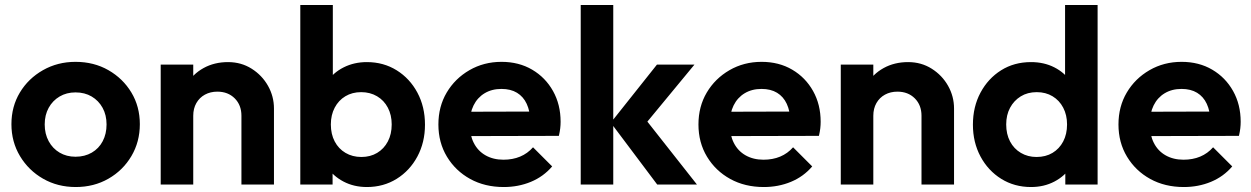

<svg xmlns="http://www.w3.org/2000/svg" viewBox="-20 -743 5038 773"><path d="M285 10Q212 10 153.5 -23.5Q95 -57 60.5 -114.5Q26 -172 26 -243Q26 -314 60 -370.5Q94 -427 153 -460.5Q212 -494 284 -494Q358 -494 416.5 -460.5Q475 -427 509 -370.5Q543 -314 543 -243Q543 -172 509 -114.5Q475 -57 416.5 -23.5Q358 10 285 10ZM284 -112Q321 -112 349.5 -128.5Q378 -145 393.5 -174.5Q409 -204 409 -242Q409 -280 393 -309Q377 -338 349 -354.5Q321 -371 284 -371Q248 -371 220 -354.5Q192 -338 176 -309Q160 -280 160 -242Q160 -204 176 -174.5Q192 -145 220 -128.5Q248 -112 284 -112Z M952 0V-277Q952 -320 925 -347Q898 -374 855 -374Q827 -374 805 -362Q783 -350 770.5 -328Q758 -306 758 -277L707 -303Q707 -360 731.5 -402.5Q756 -445 799.5 -469Q843 -493 898 -493Q951 -493 993 -466.5Q1035 -440 1059 -397.5Q1083 -355 1083 -306V0ZM627 0V-483H758V0Z M1457 10Q1405 10 1363 -12Q1321 -34 1296 -72Q1271 -110 1269 -157V-329Q1271 -376 1296.5 -413.5Q1322 -451 1364 -472Q1406 -493 1457 -493Q1524 -493 1577 -460Q1630 -427 1660.5 -370Q1691 -313 1691 -241Q1691 -170 1660.5 -113Q1630 -56 1577 -23Q1524 10 1457 10ZM1189 0V-723H1320V-364L1298 -248L1319 -130V0ZM1435 -111Q1471 -111 1498.5 -127.5Q1526 -144 1541.5 -173.5Q1557 -203 1557 -242Q1557 -280 1541.5 -309.5Q1526 -339 1498 -355.5Q1470 -372 1434 -372Q1398 -372 1370.5 -355.5Q1343 -339 1327.5 -309.5Q1312 -280 1312 -242Q1312 -203 1327.5 -173.5Q1343 -144 1371 -127.5Q1399 -111 1435 -111Z M2008 10Q1932 10 1873 -22.5Q1814 -55 1779.5 -112Q1745 -169 1745 -242Q1745 -314 1778.5 -370.5Q1812 -427 1870 -460.5Q1928 -494 1999 -494Q2069 -494 2122.5 -462.5Q2176 -431 2206.5 -376.5Q2237 -322 2237 -253Q2237 -240 2235.5 -226.5Q2234 -213 2230 -196L1824 -195V-293L2169 -294L2116 -253Q2114 -296 2100.5 -325Q2087 -354 2061.5 -369.5Q2036 -385 1999 -385Q1960 -385 1931 -367.5Q1902 -350 1886.5 -318.5Q1871 -287 1871 -244Q1871 -200 1887.5 -167.5Q1904 -135 1935 -117.5Q1966 -100 2007 -100Q2044 -100 2074 -112.5Q2104 -125 2126 -150L2203 -73Q2168 -32 2117.5 -11Q2067 10 2008 10Z M2626 0 2439 -249 2625 -483H2776L2558 -219L2563 -283L2786 0ZM2318 0V-723H2449V0Z M3055 10Q2979 10 2920 -22.5Q2861 -55 2826.5 -112Q2792 -169 2792 -242Q2792 -314 2825.5 -370.5Q2859 -427 2917 -460.5Q2975 -494 3046 -494Q3116 -494 3169.5 -462.5Q3223 -431 3253.5 -376.5Q3284 -322 3284 -253Q3284 -240 3282.5 -226.5Q3281 -213 3277 -196L2871 -195V-293L3216 -294L3163 -253Q3161 -296 3147.5 -325Q3134 -354 3108.5 -369.5Q3083 -385 3046 -385Q3007 -385 2978 -367.5Q2949 -350 2933.5 -318.5Q2918 -287 2918 -244Q2918 -200 2934.5 -167.5Q2951 -135 2982 -117.5Q3013 -100 3054 -100Q3091 -100 3121 -112.5Q3151 -125 3173 -150L3250 -73Q3215 -32 3164.5 -11Q3114 10 3055 10Z M3690 0V-277Q3690 -320 3663 -347Q3636 -374 3593 -374Q3565 -374 3543 -362Q3521 -350 3508.5 -328Q3496 -306 3496 -277L3445 -303Q3445 -360 3469.5 -402.5Q3494 -445 3537.5 -469Q3581 -493 3636 -493Q3689 -493 3731 -466.5Q3773 -440 3797 -397.5Q3821 -355 3821 -306V0ZM3365 0V-483H3496V0Z M4131 10Q4064 10 4011 -23Q3958 -56 3927.5 -113Q3897 -170 3897 -241Q3897 -313 3927.5 -370Q3958 -427 4010.5 -460Q4063 -493 4131 -493Q4183 -493 4224.5 -472Q4266 -451 4291.5 -413.5Q4317 -376 4319 -329V-157Q4317 -110 4292 -72Q4267 -34 4225 -12Q4183 10 4131 10ZM4153 -111Q4190 -111 4217.5 -127.5Q4245 -144 4260.5 -173.5Q4276 -203 4276 -242Q4276 -280 4260.5 -309.5Q4245 -339 4217.5 -355.5Q4190 -372 4154 -372Q4117 -372 4089.5 -355Q4062 -338 4046.5 -309Q4031 -280 4031 -242Q4031 -203 4046.5 -173.5Q4062 -144 4090 -127.5Q4118 -111 4153 -111ZM4399 0H4269V-130L4290 -248L4268 -364V-723H4399Z M4746 10Q4670 10 4611 -22.5Q4552 -55 4517.5 -112Q4483 -169 4483 -242Q4483 -314 4516.5 -370.5Q4550 -427 4608 -460.5Q4666 -494 4737 -494Q4807 -494 4860.5 -462.5Q4914 -431 4944.5 -376.5Q4975 -322 4975 -253Q4975 -240 4973.5 -226.5Q4972 -213 4968 -196L4562 -195V-293L4907 -294L4854 -253Q4852 -296 4838.5 -325Q4825 -354 4799.5 -369.5Q4774 -385 4737 -385Q4698 -385 4669 -367.5Q4640 -350 4624.5 -318.5Q4609 -287 4609 -244Q4609 -200 4625.5 -167.5Q4642 -135 4673 -117.5Q4704 -100 4745 -100Q4782 -100 4812 -112.5Q4842 -125 4864 -150L4941 -73Q4906 -32 4855.5 -11Q4805 10 4746 10Z"/></svg>

Font: Outfit SemiBold
Style: Regular
Weight: 600
Designer: Rodrigo Fuenzalida
Foundry: fragTYPE
Version: Version 1.100;gftools[0.9.27]